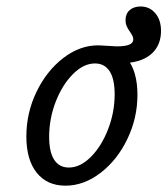

<svg xmlns="http://www.w3.org/2000/svg" viewBox="-20 -567 521 598"><path d="M62.1 -141.9Q62.1 -215.3 93.5 -280.6Q125 -346 176.6 -385.9Q228.2 -425.8 285.5 -425.8Q343.5 -425.8 375.8 -385.1Q408.1 -344.4 408.1 -271.8Q408.1 -199.2 376.6 -133.9Q345.2 -68.5 293.1 -28.6Q241.1 11.3 183.9 11.3Q126.6 11.3 94.4 -29Q62.1 -69.4 62.1 -141.9ZM337.1 -273.4Q337.1 -321 321.4 -345.2Q305.6 -369.4 275.8 -369.4Q240.3 -369.4 207.3 -336.3Q174.2 -303.2 153.6 -250.4Q133.1 -197.6 133.1 -141.1Q133.1 -93.5 148.8 -69.4Q164.5 -45.2 194.4 -45.2Q229.8 -45.2 262.9 -78.2Q296 -111.3 316.5 -164.1Q337.1 -216.9 337.1 -273.4ZM309.7 -374.2 287.1 -425.8Q335.5 -422.6 343.5 -422.6Q369.4 -422.6 382.3 -427.8Q395.2 -433.1 395.2 -444.4Q395.2 -450 392.3 -455.6Q389.5 -461.3 385.5 -466.9Q379 -475.8 375 -484.7Q371 -493.5 371 -504.8Q371 -524.2 383.9 -535.5Q396.8 -546.8 417.7 -546.8Q446 -546.8 463.7 -525.8Q481.5 -504.8 481.5 -471Q481.5 -439.5 466.9 -416.9Q452.4 -394.4 424.6 -382.3Q396.8 -370.2 358.1 -370.2Q348.4 -370.2 309.7 -374.2Z"/></svg>

Font: Playfair Micro SmCond SmLight
Style: Italic
Weight: 360
Width: 4
Italic angle: -15.6°
Designer: Claus Eggers Sørensen
Foundry: Claus Eggers Sørensen
Version: Version 2.203;Glyphs 3.3 (3326)